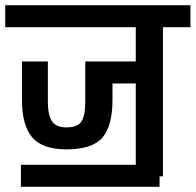

<svg xmlns="http://www.w3.org/2000/svg" viewBox="-30 -674 748 734"><path d="M698 -654V-570H593V0H580V40H50V-44H489V-355H400V-292Q400 -193 361.5 -148Q323 -103 224 -103Q132 -103 93 -149Q54 -195 54 -292V-439H153V-285Q153 -235 168.5 -211Q184 -187 224 -187Q267 -187 281.5 -210Q296 -233 296 -285V-439H489V-570H-10V-654Z"/></svg>

Font: Biryani SemiBold
Style: Regular
Weight: 600
Designer: Dan Reynolds and Mathieu Réguer
Foundry: Dan Reynolds and Mathieu Réguer
Version: Version 1.004; ttfautohint (v1.1) -l 5 -r 5 -G 72 -x 0 -D la